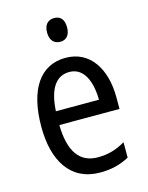

<svg xmlns="http://www.w3.org/2000/svg" viewBox="-113 -810 689 891"><g transform="rotate(-15 231.0 -364.0)"><path d="M235 -738C205 -738 186 -719 186 -681C186 -644 205 -624 235 -624C264 -624 282 -644 282 -681C282 -719 265 -738 235 -738ZM238 -546C116 -546 47 -445 47 -265C47 -102 115 10 257 10C311 10 354 -1 397 -24V-98C353 -72 312 -61 265 -61C177 -61 132 -125 130 -252H419V-308C419 -444 356 -546 238 -546ZM238 -478C307 -478 337 -407 338 -318H131C137 -425 174 -478 238 -478Z"/></g></svg>

Font: Noto Sans Lao Condensed
Style: Regular
Weight: 400
Width: 3
Designer: Monotype Design Team
Foundry: Monotype Imaging Inc.
Version: Version 2.004